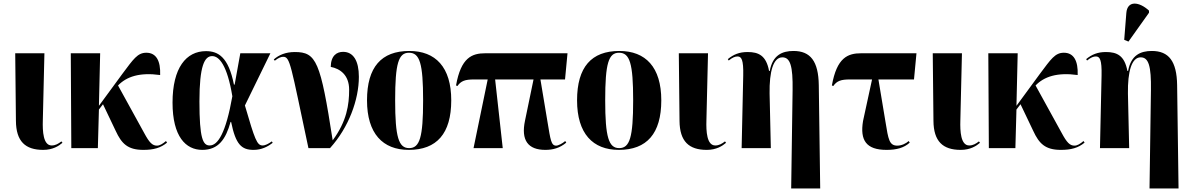

<svg xmlns="http://www.w3.org/2000/svg" viewBox="-20 -837 6742 1085"><path d="M224 10C278 10 312 -12 333 -30L327 -38C310 -25 294 -15 272 -15C224 -15 220 -95 222 -157L231 -536H66L70 -154C71 -38 123 10 224 10Z M383 0H533L539 -218L562 -248L634 -97C667 -26 701 10 790 10C848 10 888 -1 924 -31L918 -40C899 -24 883 -14 867 -14C841 -14 824 -31 795 -85L647 -354C695 -404 769 -429 885 -413C888 -493 863 -539 807 -539C757 -539 734 -503 671 -419L539 -239L546 -536H380Z M1123 10C1215 10 1256 -51 1283 -148H1286C1312 -20 1345 10 1413 10C1458 10 1493 -8 1521 -30L1516 -38C1498 -25 1480 -15 1464 -15C1432 -15 1420 -49 1364 -241L1508 -536H1338L1306 -359H1302C1271 -515 1213 -548 1144 -548C1032 -548 955 -454 955 -257C955 -65 1030 10 1123 10ZM1165 -15C1127 -15 1107 -53 1107 -264C1107 -466 1136 -520 1179 -520C1219 -520 1264 -468 1293 -293C1256 -84 1211 -15 1165 -15Z M1723 0H1845C1951 -117 2008 -274 2008 -403C2008 -493 1977 -544 1919 -544C1884 -544 1850 -524 1849 -459C1901 -449 1953 -414 1953 -330C1953 -246 1940 -152 1860 -44C1791 -490 1768 -543 1646 -543C1594 -543 1555 -526 1527 -501L1533 -494C1554 -511 1569 -516 1580 -516C1620 -516 1622 -474 1723 0Z M2290 10C2448 10 2530 -82 2530 -270C2530 -458 2441 -549 2293 -549C2135 -549 2054 -458 2054 -270C2054 -82 2143 10 2290 10ZM2292 0C2233 0 2213 -61 2213 -270C2213 -479 2232 -539 2291 -539C2352 -539 2371 -479 2371 -270C2371 -61 2352 0 2292 0Z M2656 0H2821L2778 -388H2995L2947 -156C2923 -44 2964 10 3062 10C3104 10 3143 0 3180 -31L3174 -40C3160 -27 3135 -14 3123 -14C3094 -14 3091 -47 3074 -148L3034 -388H3173L3187 -536H2723C2647 -536 2585 -512 2557 -354L2565 -351C2585 -380 2609 -388 2658 -388H2736Z M3477 10C3635 10 3717 -82 3717 -270C3717 -458 3628 -549 3480 -549C3322 -549 3241 -458 3241 -270C3241 -82 3330 10 3477 10ZM3479 0C3420 0 3400 -61 3400 -270C3400 -479 3419 -539 3478 -539C3539 -539 3558 -479 3558 -270C3558 -61 3539 0 3479 0Z M3974 10C4028 10 4062 -12 4083 -30L4077 -38C4060 -25 4044 -15 4022 -15C3974 -15 3970 -95 3972 -157L3981 -536H3816L3820 -154C3821 -38 3873 10 3974 10Z M4451 228H4615L4607 -356C4605 -491 4560 -549 4464 -549C4401 -549 4346 -526 4330 -436H4326C4310 -523 4267 -543 4205 -543C4157 -543 4125 -529 4093 -503L4098 -495C4120 -513 4135 -518 4148 -518C4170 -518 4182 -500 4180 -410L4171 0H4336L4329 -308C4327 -433 4350 -513 4401 -513C4446 -513 4461 -464 4459 -327Z M4990 10C5046 10 5088 -1 5121 -31L5115 -40C5101 -27 5076 -14 5051 -14C5005 -14 5000 -49 4984 -148L4944 -388H5145L5159 -536H4847C4771 -536 4709 -512 4681 -354L4689 -351C4709 -380 4733 -388 4782 -388H4908L4857 -153C4839 -44 4875 10 4990 10Z M5409 10C5463 10 5497 -12 5518 -30L5512 -38C5495 -25 5479 -15 5457 -15C5409 -15 5405 -95 5407 -157L5416 -536H5251L5255 -154C5256 -38 5308 10 5409 10Z M5568 0H5718L5724 -218L5747 -248L5819 -97C5852 -26 5886 10 5975 10C6033 10 6073 -1 6109 -31L6103 -40C6084 -24 6068 -14 6052 -14C6026 -14 6009 -31 5980 -85L5832 -354C5880 -404 5954 -429 6070 -413C6073 -493 6048 -539 5992 -539C5942 -539 5919 -503 5856 -419L5724 -239L5731 -536H5565Z M6357 -602 6473 -765V-777C6418 -828 6351 -836 6345 -764L6333 -612ZM6476 228H6640L6632 -356C6630 -491 6585 -549 6489 -549C6426 -549 6371 -526 6355 -436H6351C6335 -523 6292 -543 6230 -543C6182 -543 6150 -529 6118 -503L6123 -495C6145 -513 6160 -518 6173 -518C6195 -518 6207 -500 6205 -410L6196 0H6361L6354 -308C6352 -433 6375 -513 6426 -513C6471 -513 6486 -464 6484 -327Z"/></svg>

Font: Noto Serif Display Condensed ExtraBold
Style: Regular
Weight: 800
Width: 3
Designer: Monotype Design Team
Foundry: Monotype Imaging Inc.
Version: Version 2.009